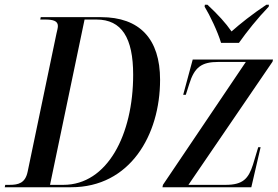

<svg xmlns="http://www.w3.org/2000/svg" viewBox="-47 -786 1167 806"><path d="M881 -606H956C990 -654 1033 -708 1081 -758L1082 -766H1071C1011 -726 961 -686 925 -654C900 -690 869 -724 824 -766H813L812 -758C834 -722 867 -653 881 -606ZM-27 0H252C498 0 625 -218 625 -451C625 -623 539 -714 377 -714H124L122 -704H142C174 -704 196 -699 196 -677C196 -669 193 -658 190 -645L69 -65C59 -17 30 -10 -7 -10H-25ZM219 -10H163L308 -704H358C464 -704 512 -627 512 -472C512 -221 404 -10 219 -10ZM635 0H1008L1047 -168H1037L1015 -95C996 -36 973 -10 900 -10H744L1097 -527L1099 -536H762L722 -388H733L747 -432C769 -504 799 -526 870 -526H985L637 -10Z"/></svg>

Font: Noto Serif Display Condensed Medium
Style: Italic
Weight: 500
Width: 3
Italic angle: -12°
Designer: Monotype Design Team
Foundry: Monotype Imaging Inc.
Version: Version 2.009